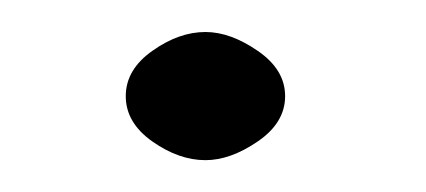

<svg xmlns="http://www.w3.org/2000/svg" viewBox="-20 -438 266 120"><path d="M108.4 -418Q124 -418 141.1 -406.2Q158.2 -394.5 158.2 -377.9Q158.2 -361.3 141.1 -349.6Q124 -337.9 108.4 -337.9Q91.8 -337.9 75.2 -349.6Q58.6 -361.3 58.6 -377.9Q58.6 -394.5 75.2 -406.2Q91.8 -418 108.4 -418Z"/></svg>

Font: Jura
Style: Book
Weight: 400
Version: Version 2.3